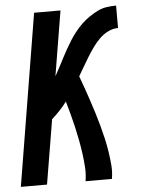

<svg xmlns="http://www.w3.org/2000/svg" viewBox="-53 -777 605 819"><g transform="rotate(-5 250.0 -367.5)"><path d="M3 0 124 -735H237L191 -457Q201 -475 211 -494Q221 -513 230.5 -531.5Q240 -550 250.5 -568.5Q261 -587 272 -604.5Q283 -622 296.5 -639Q310 -656 325.5 -671Q341 -686 358.5 -698Q376 -710 395 -719.5Q414 -729 434.5 -732Q455 -735 475 -735V-639Q453 -639 432 -628.5Q411 -618 394.5 -601.5Q378 -585 364.5 -566Q351 -547 339 -527.5Q327 -508 315.5 -488Q304 -468 292 -448Q302 -421 311.5 -394Q321 -367 330 -340Q339 -313 347.5 -285.5Q356 -258 363.5 -230.5Q371 -203 377.5 -175Q384 -147 388.5 -118Q393 -89 395.5 -59.5Q398 -30 393 0H280Q285 -30 283 -60Q281 -90 277 -119Q273 -148 267.5 -177Q262 -206 255.5 -234Q249 -262 241.5 -290Q234 -318 226 -346Q212 -327 195.5 -309.5Q179 -292 161 -276L115 0Z"/></g></svg>

Font: Iosevka Curly Oblique
Style: Bold
Weight: 700
Italic angle: -9°
Monospace: yes
Designer: Belleve Invis
Foundry: Belleve Invis
Version: Version 11.1.0; ttfautohint (v1.8.3)